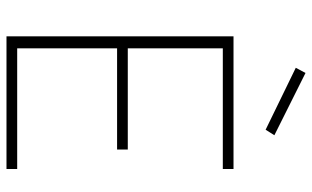

<svg xmlns="http://www.w3.org/2000/svg" viewBox="-205 -757 962 592"><g transform="rotate(90 276.0 -461.0)"><path d="M92 0ZM129 -374H441V-341H129V-33H501V0H92V-700H501V-667H129ZM189 -892 205 -922 397 -826 380 -799Z"/></g></svg>

Font: Cairo ExtraLight
Style: Regular
Weight: 250
Designer: Mohamed Gaber, the designers of Titillium
Foundry: Kief Type Foundry
Version: Version 2.009; ttfautohint (v1.5.33-1714) -l 8 -r 50 -G 200 